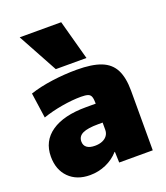

<svg xmlns="http://www.w3.org/2000/svg" viewBox="-145 -890 865 1000"><g transform="rotate(-20 287.5 -390.0)"><path d="M182 10Q109 10 65.5 -33.5Q22 -77 22 -150Q22 -236 90 -283Q158 -330 282 -330H336Q336 -355 331.5 -368Q327 -381 314 -385.5Q301 -390 276 -390Q227 -390 169 -380Q111 -370 62 -353L42 -493Q96 -511 165 -520.5Q234 -530 303 -530Q387 -530 437 -510.5Q487 -491 509.5 -447Q532 -403 532 -330V0H346L344 -60H342Q313 -27 271 -8.5Q229 10 182 10ZM258 -125Q282 -125 299.5 -132.5Q317 -140 326.5 -153.5Q336 -167 336 -185V-225H312Q253 -225 225.5 -212Q198 -199 198 -170Q198 -148 213.5 -136.5Q229 -125 258 -125ZM202 -570 82 -790H312L372 -570Z"/></g></svg>

Font: M PLUS 1 Black
Style: Regular
Weight: 900
Designer: Coji Morishita
Foundry: UNDERFOREST DESIGN
Version: Version 1.001